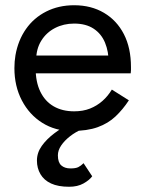

<svg xmlns="http://www.w3.org/2000/svg" viewBox="-20 -490 555 733"><path d="M96 -210H479L459 -278H96ZM395 -250V-230L479 -210Q480 -216 480 -222Q480 -228 480 -234Q480 -307 453 -359.5Q426 -412 377 -441Q328 -470 263 -470Q204 -470 156.5 -446Q109 -422 79 -379Q49 -336 39 -279Q37 -267 36 -255Q35 -243 35 -230Q35 -161 63.5 -106.5Q92 -52 141.5 -21Q191 10 253 10Q313 10 353 -4.5Q393 -19 421 -45.5Q449 -72 472 -107L407 -148Q392 -123 371 -104.5Q350 -86 323.5 -75.5Q297 -65 263 -65Q218 -65 185 -84Q152 -103 134 -140Q116 -177 116 -230L118 -260Q118 -303 137.5 -334.5Q157 -366 190 -383Q223 -400 263 -400Q308 -400 337.5 -380.5Q367 -361 381 -327Q395 -293 395 -250ZM299 133Q289 143 279 148Q269 153 249 153Q227 153 214 141.5Q201 130 201 103L121 123Q121 152 134.5 175Q148 198 175 210.5Q202 223 244 223Q276 223 298.5 210.5Q321 198 332 183ZM201 103Q201 84 213.5 65.5Q226 47 247 30.5Q268 14 294 3L253 -22Q218 -4 188 18.5Q158 41 139.5 67Q121 93 121 123Z"/></svg>

Font: Jost* Book
Style: Regular
Weight: 400
Version: Version 3.000